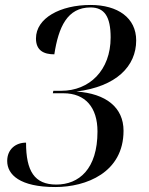

<svg xmlns="http://www.w3.org/2000/svg" viewBox="-20 -744 599 774"><path d="M203 10C327 10 478 -48 478 -217C478 -311 407 -367 288 -375C449 -395 529 -477 529 -581C529 -672 455 -724 345 -724C223 -724 125 -671 125 -589C125 -540 157 -525 199 -525C216 -635 251 -714 345 -714C401 -714 426 -677 426 -593C426 -460 340 -378 227 -378H195L193 -368H236C324 -368 373 -311 373 -214C373 -62 298 0 207 0C119 0 85 -54 85 -169C43 -169 9 -142 9 -95C9 -40 60 10 203 10Z"/></svg>

Font: Noto Serif Display
Style: Italic
Weight: 400
Italic angle: -12°
Designer: Monotype Design Team
Foundry: Monotype Imaging Inc.
Version: Version 2.009